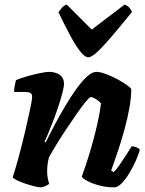

<svg xmlns="http://www.w3.org/2000/svg" viewBox="-20 -811 626 831"><path d="M158 0Q147 0 127.5 -5Q108 -10 87.5 -17Q67 -24 52 -31.5Q37 -39 35 -44Q47 -80 61 -132Q75 -184 88 -239Q101 -294 110 -337Q113 -352 115 -362Q117 -372 118 -380Q119 -388 119 -393Q119 -404 111.5 -408.5Q104 -413 88 -413H41Q41 -426 44 -441Q47 -456 49 -464Q64 -471 93 -479.5Q122 -488 150.5 -494Q179 -500 192 -500Q220 -500 238.5 -487Q257 -474 257 -448Q257 -435 250 -408.5Q243 -382 232.5 -350Q222 -318 210 -287Q198 -256 188 -232Q178 -208 173 -199L178 -195Q195 -230 216.5 -270.5Q238 -311 262 -351.5Q286 -392 310 -425.5Q334 -459 356.5 -479.5Q379 -500 397 -500Q413 -500 437.5 -491Q462 -482 486.5 -469Q511 -456 528.5 -443.5Q546 -431 548 -425Q548 -388 540 -343.5Q532 -299 519.5 -253.5Q507 -208 494.5 -169.5Q482 -131 472.5 -105Q463 -79 461 -73L472 -66Q483 -76 497 -96.5Q511 -117 525.5 -139.5Q540 -162 550 -178Q559 -178 571 -173Q583 -168 585 -163Q580 -142 567.5 -114.5Q555 -87 539 -60.5Q523 -34 506 -17Q489 0 474 0Q442 0 411 -8Q380 -16 358.5 -27.5Q337 -39 334 -47Q339 -60 350.5 -94Q362 -128 375.5 -174.5Q389 -221 400.5 -271Q412 -321 417 -364Q409 -373 400 -379Q391 -385 384 -388Q377 -391 373 -391Q368 -391 352.5 -372.5Q337 -354 316 -324Q295 -294 271.5 -259Q248 -224 227 -190Q206 -156 192 -130Q188 -116 186 -100.5Q184 -85 184 -69Q184 -55 186.5 -41Q189 -27 193 -15Q186 -10 176 -5.5Q166 -1 158 0ZM362 -563Q347 -563 326 -590Q305 -617 281.5 -661.5Q258 -706 233 -758Q241 -769 248.5 -778Q256 -787 269 -791L377 -683L519 -791Q532 -787 540 -777.5Q548 -768 551 -759Q509 -707 471 -662Q433 -617 405 -590Q377 -563 362 -563Z"/></svg>

Font: Texturina 12pt Black
Style: Italic
Weight: 900
Italic angle: -11°
Designer: Guillermo Torres Carreño
Foundry: Omnibus-Type
Version: Version 1.002